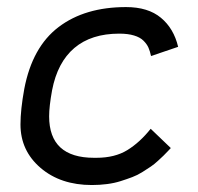

<svg xmlns="http://www.w3.org/2000/svg" viewBox="-20 -517 558 540"><path d="M118.2 -189.9Q118.2 -73.2 244.6 -73.2H251Q303.2 -73.2 338.4 -95Q373.5 -116.7 403.8 -154.8L460.4 -100.6Q459.5 -99.6 452.1 -91.8Q444.8 -84 439.7 -79.1Q434.6 -74.2 424.3 -64.7Q414.1 -55.2 404.3 -48.6Q394.5 -42 380.6 -33.2Q366.7 -24.4 351.8 -18.8Q336.9 -13.2 319.3 -7.6Q301.8 -2 281 0.7Q260.3 3.4 238.3 3.4Q150.4 3.4 94 -44.9Q37.6 -93.3 37.6 -167Q37.6 -208.5 48.3 -267.1Q70.8 -384.8 144.8 -440.9Q218.8 -497.1 334.5 -497.1Q396.5 -497.1 432.6 -467Q468.8 -437 481 -385.3L404.8 -359.4Q401.9 -373 397.5 -383.1Q393.1 -393.1 383.5 -402.6Q374 -412.1 356.9 -417.2Q339.8 -422.4 315.4 -422.4Q236.8 -422.4 189.2 -382.1Q141.6 -341.8 126.5 -263.2Q118.2 -217.8 118.2 -189.9Z"/></svg>

Font: Fantasque Sans Mono
Style: Italic
Weight: 400
Italic angle: -11°
Monospace: yes
Designer: Jany Belluz
Version: Version 1.8.0 ; ttfautohint (v1.8.2)